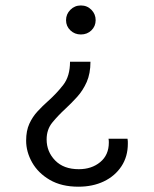

<svg xmlns="http://www.w3.org/2000/svg" viewBox="-20 -574 571 714"><path d="M316.4 -344.5H240.4Q240.4 -290.5 215.1 -258.1Q189.9 -225.8 158.8 -198.2Q138.4 -180.1 119.7 -159.9Q100.9 -139.6 89.1 -113.7Q77.2 -87.7 77.2 -51.1Q77.2 -9.2 99.5 30.2Q121.9 69.7 165.3 95Q208.8 120.3 271.5 120.3Q324.9 120.3 366.3 100.5Q407.7 80.6 431.6 44.4Q455.4 8.3 455.4 -39.5Q455.4 -44.1 455.3 -48.8Q455.1 -53.4 454.2 -58.1H383.6Q384.2 -54.6 384.5 -51Q384.7 -47.4 384.7 -44.1Q384.7 2.5 352.7 28.8Q320.8 55.2 273.1 55.2Q216.6 55.2 185 22.6Q153.4 -9.9 153.4 -55.6Q153.4 -92.5 174.7 -118.5Q196 -144.4 223 -169.3Q245.5 -190.1 266.9 -213.7Q288.3 -237.3 302.4 -268.9Q316.4 -300.6 316.4 -344.5ZM335.7 -499Q335.7 -521.5 319.9 -537.6Q304.1 -553.7 280.8 -553.7Q257.7 -553.7 241.7 -537.6Q225.6 -521.5 225.6 -499Q225.6 -476.5 241.7 -461.1Q257.7 -445.8 280.8 -445.8Q304.1 -445.8 319.9 -461.1Q335.7 -476.5 335.7 -499Z"/></svg>

Font: Estedad-FD VF
Style: Regular
Weight: 100
Designer: Amin Abedi
Version: Version 7.3